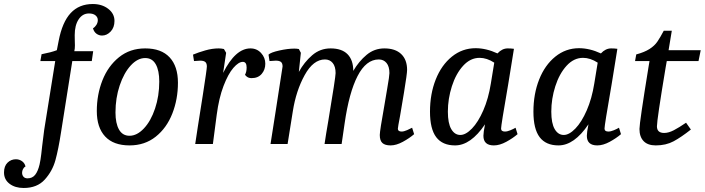

<svg xmlns="http://www.w3.org/2000/svg" viewBox="-164 -717 3509 956"><path d="M-144 142Q-144 110 -126.5 93Q-109 76 -85 76Q-68 76 -54.5 85.5Q-41 95 -37 112Q-45 116 -49.5 125Q-54 134 -54 143Q-54 155 -47 163Q-40 171 -27 171Q-3 171 11 153.5Q25 136 33 102Q38 80 41.5 50Q45 20 46 10Q53 -50 56 -70L111 -413H37L43 -447Q90 -456 119 -467L128 -513Q146 -607 188 -652Q230 -697 298 -697Q344 -697 375 -673Q406 -649 406 -613Q406 -580 387 -560Q368 -540 344 -540Q329 -540 316.5 -549Q304 -558 299 -576Q310 -583 316.5 -594Q323 -605 323 -617Q323 -631 311.5 -640.5Q300 -650 279 -650Q247 -650 227.5 -620.5Q208 -591 208 -542Q208 -521 208.5 -509.5Q209 -498 209 -491Q209 -474 206 -462H300L293 -413H196L140 -59Q127 26 112 80.5Q97 135 59 177Q21 219 -46 219Q-89 219 -116.5 198Q-144 177 -144 142Z M318 -164Q318 -246 346 -317Q374 -388 428.5 -432Q483 -476 559 -476Q639 -476 680.5 -431.5Q722 -387 722 -305Q722 -223 694 -151.5Q666 -80 611.5 -36.5Q557 7 481 7Q401 7 359.5 -37.5Q318 -82 318 -164ZM629 -311Q629 -366 611.5 -397Q594 -428 559 -428Q521 -428 487 -391Q453 -354 432 -291.5Q411 -229 411 -157Q411 -103 428.5 -72Q446 -41 481 -41Q518 -41 552.5 -77.5Q587 -114 608 -176.5Q629 -239 629 -311Z M821 -86Q826 -116 846 -244.5Q866 -373 866 -386Q866 -402 858 -408.5Q850 -415 833 -415Q826 -415 802 -413L797 -445Q823 -456 858 -466Q893 -476 925 -476Q937 -476 951 -473L962 -454L947 -354Q1008 -476 1083 -476Q1115 -476 1136 -453Q1157 -430 1157 -400Q1157 -370 1139 -349Q1121 -328 1089 -328Q1076 -328 1067.5 -333.5Q1059 -339 1056 -345Q1064 -359 1064 -381Q1064 -409 1045 -409Q1024 -409 998 -379Q972 -349 949 -289Q926 -229 915 -145L896 0H808Z M1836 -62Q1847 -62 1863 -69Q1879 -76 1888 -81L1898 -49Q1875 -29 1842 -11Q1809 7 1781 7Q1753 7 1740 -5Q1727 -17 1727 -45Q1727 -65 1750 -193Q1753 -213 1764 -276Q1775 -339 1775 -353Q1775 -386 1760.5 -403.5Q1746 -421 1722 -421Q1659 -421 1616.5 -338.5Q1574 -256 1552 -103L1537 0H1452Q1455 -22 1460 -52Q1465 -82 1471 -117Q1507 -333 1507 -353Q1507 -386 1492.5 -403.5Q1478 -421 1454 -421Q1396 -421 1353 -343Q1310 -265 1294 -163L1268 0H1183L1209 -166Q1243 -385 1243 -386Q1243 -402 1235 -408.5Q1227 -415 1209 -415Q1202 -415 1178 -413L1173 -445Q1184 -456 1226.5 -465.5Q1269 -475 1302 -475Q1312 -475 1324 -473L1334 -454L1324 -359Q1351 -408 1390.5 -442Q1430 -476 1482 -476Q1538 -476 1566.5 -447Q1595 -418 1595 -364Q1623 -412 1661.5 -444Q1700 -476 1750 -476Q1804 -476 1833.5 -448Q1863 -420 1863 -369Q1863 -350 1847.5 -256Q1832 -162 1828 -140Q1817 -83 1817 -76Q1817 -62 1836 -62Z M1977 -161Q1977 -249 2005.5 -321Q2034 -393 2086 -435Q2138 -477 2204 -477Q2257 -477 2313 -451Q2336 -476 2364 -476Q2380 -476 2395 -474Q2364 -281 2364 -283Q2331 -93 2331 -77Q2331 -62 2350 -62Q2362 -62 2377.5 -68.5Q2393 -75 2403 -81L2413 -49Q2390 -29 2357 -11Q2324 7 2295 7Q2243 7 2243 -41Q2243 -58 2251 -98Q2180 7 2102 7Q2039 7 2008 -34Q1977 -75 1977 -161ZM2280 -301 2297 -405Q2260 -429 2224 -429Q2178 -429 2142 -389.5Q2106 -350 2086 -287.5Q2066 -225 2066 -161Q2066 -103 2083 -74Q2100 -45 2128 -45Q2155 -45 2186 -77Q2217 -109 2242.5 -167.5Q2268 -226 2280 -301Z M2492 -161Q2492 -249 2520.5 -321Q2549 -393 2601 -435Q2653 -477 2719 -477Q2772 -477 2828 -451Q2851 -476 2879 -476Q2895 -476 2910 -474Q2879 -281 2879 -283Q2846 -93 2846 -77Q2846 -62 2865 -62Q2877 -62 2892.5 -68.5Q2908 -75 2918 -81L2928 -49Q2905 -29 2872 -11Q2839 7 2810 7Q2758 7 2758 -41Q2758 -58 2766 -98Q2695 7 2617 7Q2554 7 2523 -34Q2492 -75 2492 -161ZM2795 -301 2812 -405Q2775 -429 2739 -429Q2693 -429 2657 -389.5Q2621 -350 2601 -287.5Q2581 -225 2581 -161Q2581 -103 2598 -74Q2615 -45 2643 -45Q2670 -45 2701 -77Q2732 -109 2757.5 -167.5Q2783 -226 2795 -301Z M3020 -75Q3020 -106 3065 -383L3070 -413H2998L3004 -446Q3045 -457 3070 -473Q3095 -489 3109 -509.5Q3123 -530 3141 -564H3181L3165 -467H3325L3314 -413H3156L3150 -379Q3107 -121 3107 -88Q3107 -55 3143 -55Q3165 -55 3191 -68.5Q3217 -82 3252 -106L3276 -72Q3228 -34 3190 -13.5Q3152 7 3101 7Q3061 7 3040.5 -14.5Q3020 -36 3020 -75Z"/></svg>

Font: Caladea
Style: Italic
Weight: 400
Italic angle: -9°
Designer: Carolina Giovagnoli and Andres Torresi
Foundry: Carolina Giovagnoli & Andres Torresi
Version: Version 1.001